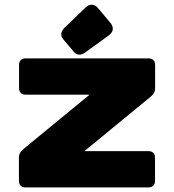

<svg xmlns="http://www.w3.org/2000/svg" viewBox="-20 -817 759 837"><path d="M91.8 0H626.5C645.5 0 655.8 -10.3 655.8 -29.3V-128.9C655.8 -147.9 645.5 -158.2 626.5 -158.2H348.1L632.8 -392.1C648.9 -405.3 656.2 -414.6 656.2 -433.6V-533.2C656.2 -552.2 646 -562.5 627 -562.5H92.3C73.2 -562.5 63 -552.2 63 -533.2V-433.6C63 -414.6 73.2 -404.3 92.3 -404.3H370.6L85.9 -170.4C69.8 -157.2 62.5 -147.9 62.5 -128.9V-29.3C62.5 -10.3 72.8 0 91.8 0ZM352.5 -783.7 262.2 -696.8C244.6 -679.7 242.2 -662.1 255.9 -645.5L301.3 -591.8C314.9 -575.2 333 -574.7 352.5 -588.9L454.1 -662.6C475.1 -677.7 477.5 -697.8 460.9 -717.8L407.7 -781.2C391.1 -800.8 371.1 -801.8 352.5 -783.7Z"/></svg>

Font: Gyrotrope Black
Style: Regular
Weight: 900
Designer: David Moles
Version: Version 1.003;Glyphs 3.3.1 (3343)